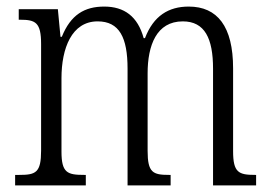

<svg xmlns="http://www.w3.org/2000/svg" viewBox="-20 -564 822 584"><path d="M26 0H241V-32H236C185 -32 167 -38 167 -103V-326C167 -417 198 -499 277 -499C343 -499 368 -450 368 -355V0H499V-32H494C445 -32 429 -39 429 -105V-341C429 -426 456 -499 536 -499C603 -499 628 -447 628 -355V0H759V-32H756C706 -32 689 -39 689 -104V-356C689 -484 641 -544 554 -544C493 -544 447 -516 421 -448H417C399 -514 358 -544 297 -544C237 -544 195 -519 168 -452H164L156 -536H37V-504H41C88 -504 105 -496 105 -430V-106C105 -39 89 -32 39 -32H26Z"/></svg>

Font: Noto Serif Devanagari Condensed Light
Style: Regular
Weight: 300
Width: 3
Designer: Universal Thirst, Indian Type Foundry and the Monotype Design Team
Foundry: Monotype Imaging Inc.
Version: Version 2.004